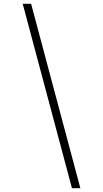

<svg xmlns="http://www.w3.org/2000/svg" viewBox="-20 -843 540 1006"><path d="M357 143 99 -823H143L401 143Z"/></svg>

Font: Iosevka Curly Slab Extralight
Style: Italic
Weight: 200
Italic angle: -9°
Monospace: yes
Designer: Belleve Invis
Foundry: Belleve Invis
Version: Version 22.1.2; ttfautohint (v1.8.4)